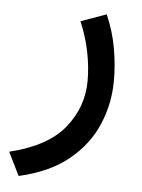

<svg xmlns="http://www.w3.org/2000/svg" viewBox="-49 -293 439 594"><g transform="rotate(5 171.0 4.0)"><path d="M258.8 -257.3Q280.3 -208 289.6 -156.5Q298.8 -105 298.8 -55.2Q298.8 16.1 271.2 81.3Q243.7 146.5 184.6 194.8Q125.5 243.2 30.8 264.6L-4.9 192.4Q113.8 163.6 165.8 98.6Q217.8 33.7 217.8 -47.4Q217.8 -89.8 208.7 -135.7Q199.7 -181.6 179.7 -229Z"/></g></svg>

Font: Vazir FD-WOL-UI
Style: Regular-FD-WOL-UI
Weight: 400
Designer: Saber Rastikerdar
Foundry: Saber Rastikerdar
Version: Version 30.1.0